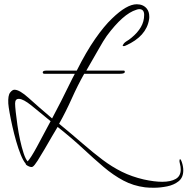

<svg xmlns="http://www.w3.org/2000/svg" viewBox="-20 -688 882 903"><path d="M704 195Q692 195 681 194.5Q670 194 662 193Q607 186 560 161Q513 136 467 97Q421 58 369 9.5Q317 -39 251 -91Q241 -75 224.5 -46.5Q208 -18 190 13Q172 44 157 67.5Q142 91 134 96Q127 100 113.5 93.5Q100 87 101 82Q89 68 77.5 39.5Q66 11 56 -24Q46 -59 38 -94.5Q30 -130 25 -158.5Q20 -187 19 -201Q17 -239 27.5 -252.5Q38 -266 48 -266Q72 -266 115 -227Q158 -188 225 -131Q246 -170 267 -211.5Q288 -253 305 -288Q322 -323 332 -341H189Q181 -341 181 -348Q181 -356 199 -356H341Q385 -444 427.5 -505Q470 -566 507 -601Q576 -668 623 -668Q653 -668 670 -648Q682 -633 682 -611Q682 -607 682 -603.5Q682 -600 681 -596Q668 -517 572 -474Q566 -471 562 -471Q557 -471 557 -475Q559 -479 563 -484Q567 -489 575 -494Q586 -500 599 -511Q627 -534 642.5 -560.5Q658 -587 658 -618Q658 -645 635 -645Q629 -645 621 -642Q559 -623 482 -519Q467 -498 444 -457Q421 -416 386 -356H562Q567 -356 567 -350Q567 -341 544 -341H376Q345 -286 317.5 -224.5Q290 -163 258 -106Q320 -55 369 -12.5Q418 30 462.5 63.5Q507 97 553.5 120Q600 143 656 156Q706 167 743 167Q783 167 806.5 153.5Q830 140 830 109Q830 103 829 95.5Q828 88 826 81Q825 77 824.5 74Q824 71 824 69Q824 61 827 61Q831 61 835 74Q842 95 842 113Q842 147 820 164.5Q798 182 766 188.5Q734 195 704 195ZM110 71Q125 55 153 3.5Q181 -48 218 -118Q164 -163 127 -192.5Q90 -222 70 -223H68Q51 -223 51 -201Q51 -189 54 -161.5Q57 -134 62 -99Q67 -64 74.5 -29.5Q82 5 91 32.5Q100 60 110 71Z"/></svg>

Font: WindSong
Style: Regular
Weight: 400
Designer: Robert E. Leuschke
Foundry: Robert E. Leuschke
Version: Version 1.010; ttfautohint (v1.8.3)